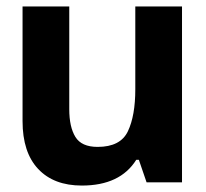

<svg xmlns="http://www.w3.org/2000/svg" viewBox="-20 -566 640 596"><path d="M403 -70H411L435 0H545V-546H400V-289Q400 -207 377 -158.5Q354 -110 283 -110Q233 -110 214 -141Q195 -172 195 -227V-546H50V-190Q50 -93 98.5 -41.5Q147 10 234 10Q353 10 403 -70Z"/></svg>

Font: Noto Sans Mono UI
Style: Bold
Weight: 700
Designer: Monotype Design team
Foundry: Monotype Imaging Inc.
Version: 1.000